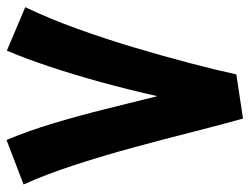

<svg xmlns="http://www.w3.org/2000/svg" viewBox="-106 -630 747 574"><g transform="rotate(-90 267.0 -343.5)"><path d="M199 10Q181 -54 159.5 -139Q138 -224 113 -316Q88 -408 60 -494Q32 -580 2 -646L135 -697Q162 -633 184.5 -558Q207 -483 227 -403Q247 -323 266 -246Q285 -331 307.5 -413Q330 -495 354 -567Q378 -639 402 -696L532 -641Q498 -570 467.5 -485.5Q437 -401 411 -313.5Q385 -226 364.5 -147.5Q344 -69 331 -10L199 10Z"/></g></svg>

Font: Noto Sans Arabic SemCond
Style: Bold
Weight: 700
Width: 4
Designer: Monotype Design Team, Nadine Chahine, Nizar Qandah and Khaled Hosny
Foundry: Monotype Imaging Inc.
Version: Version 2.012; ttfautohint (v1.8.4.7-5d5b)